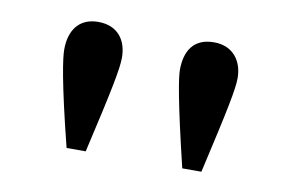

<svg xmlns="http://www.w3.org/2000/svg" viewBox="-44 -760 643 425"><g transform="rotate(10 277.5 -547.5)"><path d="M169 -404C203 -551 212 -598 212 -622C212 -661 191 -691 147 -691C103 -691 83 -660 83 -618C83 -599 90 -547 126 -404ZM429 -404C463 -552 472 -598 472 -622C472 -659 451 -691 407 -691C361 -691 343 -660 343 -618C343 -600 351 -549 386 -404Z"/></g></svg>

Font: XITS
Style: Bold
Weight: 700
Designer: MicroPress Inc., with final additions and corrections provided by Coen Hoffman, Elsevier (retired)
Version: Version 1.302